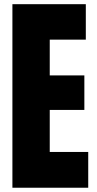

<svg xmlns="http://www.w3.org/2000/svg" viewBox="-20 -879 452 899"><path d="M38.1 0V-859.4H381.8V-693.4H212.9V-525.9H375V-364.3H212.9V-167.5H393.1V0Z"/></svg>

Font: webenart
Style: Regular
Weight: 400
Designer: Vernon Adams
Foundry: Vernon Adams
Version: Version 2.116; ttfautohint (v1.8.3)